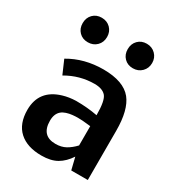

<svg xmlns="http://www.w3.org/2000/svg" viewBox="-201 -967 1008 1099"><g transform="rotate(30 303.5 -417.0)"><path d="M41.5 0ZM399.9 -346.2Q399.9 -443.8 376 -470.2Q352.5 -496.1 301.3 -496.1Q203.6 -496.1 116.7 -445.3L78.1 -534.2Q177.7 -593.3 304.7 -593.3Q437.5 -592.8 491.2 -526.4Q542 -462.9 542 -325.2V0H432.6L413.1 -80.1Q382.8 -34.2 343 -11.2Q303.2 11.7 241.2 11.7Q146.5 11.7 94 -36.1Q41.5 -84 41.5 -175.8Q42 -306.6 172.9 -345.7Q210.9 -357.4 257.8 -358.9Q334 -358.9 399.9 -346.2ZM399.9 -273.9 366.2 -277.3 344.7 -279.3Q330.1 -280.3 314.7 -280.3Q299.3 -280.3 279.8 -278.3Q260.3 -276.4 241.5 -270.3Q222.7 -264.2 210.9 -253.9Q184.6 -231.4 184.6 -186.5Q184.6 -86.4 277.8 -86.4Q316.4 -86.4 345 -102.3Q373.5 -118.2 399.9 -146.5ZM228.5 -763.7Q228.5 -728.5 205.6 -705.6Q182.6 -682.6 147.2 -682.6Q111.8 -682.6 89.6 -705.3Q67.4 -728 67.4 -763.4Q67.4 -798.8 89.8 -821.8Q112.3 -844.7 147.5 -844.7Q182.6 -844.7 205.6 -821.8Q228.5 -798.8 228.5 -763.7ZM526.4 -763.7Q526.4 -729 503.2 -705.8Q480 -682.6 444.8 -682.6Q409.7 -682.6 387.5 -705.3Q365.2 -728 365.2 -763.4Q365.2 -798.8 387.7 -821.8Q410.2 -844.7 445.1 -844.7Q480 -844.7 503.2 -821.5Q526.4 -798.3 526.4 -763.7Z"/></g></svg>

Font: Dhyana
Style: Bold
Weight: 700
Foundry: Vernon Adams
Version: Version 1.002; ttfautohint (v0.8.51-6076)